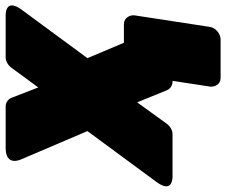

<svg xmlns="http://www.w3.org/2000/svg" viewBox="-116 -524 818 695"><g transform="rotate(-90 293.5 -177.0)"><path d="M324 -448 286 -546C282 -556 270 -566 256 -566H105C35 -566 64 -509 64 -509L166 -270L-19 -19C-63 42 4 38 4 38H156C168 38 183 30 192 18L270 -90L314 18C318 28 330 38 344 38H495C565 38 536 -19 536 -19L430 -270L606 -509C650 -570 583 -566 583 -566H432C420 -566 405 -558 396 -546ZM499 212C515 212 539 197 543 174L585 -100C587 -116 576 -138 553 -138H412C396 -138 373 -123 369 -100L327 174C325 190 335 212 358 212Z"/></g></svg>

Font: Asimov Print
Style: EIt
Weight: 500
Designer: Google
Version: Version 2.000980; 2014